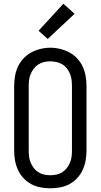

<svg xmlns="http://www.w3.org/2000/svg" viewBox="-20 -1002 540 1030"><path d="M250 8Q223 8 196.5 3Q170 -2 147 -14.5Q124 -27 105.5 -47Q87 -67 76 -91.5Q65 -116 60.5 -142Q56 -168 56 -195V-540Q56 -567 60.5 -593.5Q65 -620 76 -644Q87 -668 105.5 -688Q124 -708 147.5 -720.5Q171 -733 197 -739.5Q223 -746 250 -746Q277 -746 303 -739.5Q329 -733 352.5 -720.5Q376 -708 394.5 -688Q413 -668 424 -644Q435 -620 439.5 -593.5Q444 -567 444 -540V-195Q444 -168 439.5 -142Q435 -116 424 -91.5Q413 -67 394.5 -47Q376 -27 353 -14.5Q330 -2 303.5 3Q277 8 250 8ZM250 -62Q267 -62 283.5 -65.5Q300 -69 314 -78Q328 -87 338.5 -100.5Q349 -114 355.5 -129.5Q362 -145 364 -161.5Q366 -178 366 -195V-540Q366 -557 364 -573.5Q362 -590 355.5 -606Q349 -622 338.5 -635.5Q328 -649 313.5 -657.5Q299 -666 282 -669.5Q265 -673 248 -673Q232 -673 215.5 -669Q199 -665 185 -656Q171 -647 161 -633.5Q151 -620 144.5 -605Q138 -590 136 -573.5Q134 -557 134 -540V-195Q134 -178 136 -161.5Q138 -145 144.5 -129.5Q151 -114 161.5 -100.5Q172 -87 186 -78Q200 -69 216.5 -65.5Q233 -62 250 -62ZM236 -793 187 -837 320 -982 380 -928Z"/></svg>

Font: Zed Mono
Style: Regular
Weight: 400
Monospace: yes
Designer: Belleve Invis
Foundry: Belleve Invis
Version: Version 1.0.0; ttfautohint (v1.8.4)